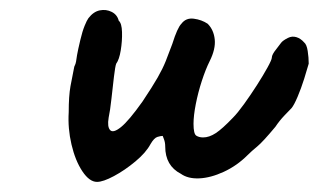

<svg xmlns="http://www.w3.org/2000/svg" viewBox="-20 -395 631 380"><path d="M172 -35Q157 -35 143 -56Q129 -77 121.5 -109Q114 -141 116 -173Q116 -205 119.5 -224.5Q123 -244 127 -263Q130 -269 130.5 -273Q131 -277 132.5 -286Q134 -295 139 -316Q143 -333 147.5 -344Q152 -355 155 -359Q165 -372 177.5 -374.5Q190 -377 201 -371.5Q212 -366 215 -354Q221 -349 221.5 -331.5Q222 -314 219 -295.5Q216 -277 210 -269Q208 -264 205.5 -243Q203 -222 200.5 -199Q198 -176 195 -162Q192 -144 198 -137.5Q204 -131 219.5 -143.5Q235 -156 262 -194Q282 -224 292 -241.5Q302 -259 308 -274Q314 -289 321 -308Q326 -324 330.5 -334Q335 -344 339 -348Q348 -360 363.5 -358Q379 -356 391 -348Q403 -336 405 -317Q407 -298 395 -274Q387 -258 379.5 -235Q372 -212 367.5 -189Q363 -166 363 -150Q363 -130 368.5 -126.5Q374 -123 382 -123Q394 -123 407 -131.5Q420 -140 441 -162Q450 -171 463 -189Q476 -207 488.5 -226.5Q501 -246 509.5 -261.5Q518 -277 518 -281Q518 -287 527 -298Q533 -306 536.5 -310.5Q540 -315 550 -320Q558 -324 566.5 -321.5Q575 -319 582 -311Q587 -307 589 -294Q591 -281 591 -269Q588 -258 582 -239Q576 -220 569 -203.5Q562 -187 557 -181Q553 -177 543 -166.5Q533 -156 525 -144Q500 -114 489 -105Q478 -96 470 -88Q449 -67 423 -55Q397 -43 374.5 -42Q352 -41 338 -51Q307 -67 307 -105Q307 -113 304.5 -119.5Q302 -126 302 -126Q298 -126 291.5 -124Q285 -122 278 -110Q269 -93 248 -75.5Q227 -58 205.5 -46.5Q184 -35 172 -35Z"/></svg>

Font: Caveat SemiBold
Style: Regular
Weight: 600
Designer: Pablo Impallari
Foundry: Pablo Impallari
Version: Version 2.000